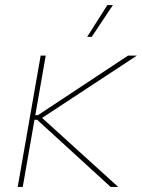

<svg xmlns="http://www.w3.org/2000/svg" viewBox="-20 -740 564 760"><path d="M141 -520H161L70 0H50ZM127 -266H108L111 -284H130L487 -520H522L137 -267V-282L448 0H418ZM325 -594 405 -720H427L343 -594Z"/></svg>

Font: Fixel Italic Variable 20240409 Display Thin
Style: Italic
Weight: 100
Italic angle: -10°
Designer: AlfaBravo + MacPaw
Foundry: Kyrylo Tkachov, Marchela Mozhyna, Serhii Makarenko, Maria Weinstein, Zakhar Kryvoshyya
Version: Version 1.211;Glyphs 3.2 (3225)